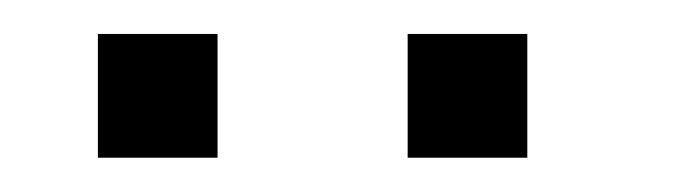

<svg xmlns="http://www.w3.org/2000/svg" viewBox="-20 -676 403 112"><path d="M217.8 -584V-656.2H287.6V-584ZM37.1 -584V-656.2H106.9V-584Z"/></svg>

Font: Ride Light
Style: Regular
Weight: 300
Version: Version 3.000